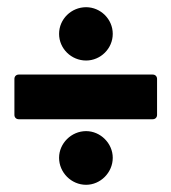

<svg xmlns="http://www.w3.org/2000/svg" viewBox="-20 -575 476 533"><path d="M219 -407C259 -407 293 -440 293 -481C293 -522 259 -555 219 -555C178 -555 144 -522 144 -481C144 -440 178 -407 219 -407ZM32 -244H404C411 -244 416 -249 416 -256V-356C416 -363 411 -368 404 -368H32C25 -368 20 -363 20 -356V-256C20 -249 25 -244 32 -244ZM219 -62C259 -62 293 -96 293 -137C293 -177 259 -211 219 -211C178 -211 144 -177 144 -137C144 -96 178 -62 219 -62Z"/></svg>

Font: Barlow Condensed ExtraBold
Style: Regular
Weight: 800
Width: 3
Designer: Jeremy Tribby
Foundry: Tribby Type
Version: Version 1.422;hotconv 1.0.109;makeotfexe 2.5.65596